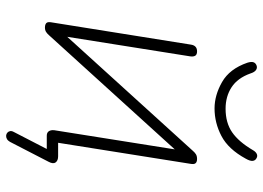

<svg xmlns="http://www.w3.org/2000/svg" viewBox="-136 -590 859 626"><g transform="rotate(90 293.0 -276.5)"><path d="M507 -6 442 120Q438 127 432.5 130Q427 133 421.5 132.5Q416 132 412 128.5Q408 125 407 119.5Q406 114 410 107L474 -17V0H422Q412 0 407.5 -6.5Q403 -13 404 -24L472 -452H498L95 -8Q90 -2 84 2Q78 6 69 6Q63 6 58.5 4Q54 2 52.5 -2Q51 -6 52 -13L125 -470Q128 -490 147 -490Q158 -490 161.5 -483.5Q165 -477 163 -466L94 -32H68L471 -476Q476 -482 482 -486Q488 -490 498 -490Q504 -490 508 -488Q512 -486 513.5 -482Q515 -478 514 -471L442 -18L435 -37H489Q503 -37 509 -29Q515 -21 507 -6ZM333 -547Q290 -547 247 -571.5Q204 -596 184 -654Q180 -667 182.5 -674Q185 -681 193 -684Q201 -687 208 -682Q215 -677 219 -664Q234 -622 264 -602.5Q294 -583 334 -583Q380 -583 411 -604.5Q442 -626 469 -672Q474 -681 481 -684.5Q488 -688 495 -684Q503 -680 504 -671.5Q505 -663 497 -649Q466 -592 423 -569.5Q380 -547 333 -547Z"/></g></svg>

Font: Nunito Variable Extra Light
Style: Italic
Weight: 200
Italic angle: -9°
Designer: Vernon Adams
Foundry: Vernon Adams
Version: Version 3.602